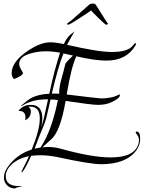

<svg xmlns="http://www.w3.org/2000/svg" viewBox="-20 -888 802 1071"><path d="M63 163Q37 163 19.5 145.5Q2 128 2 102Q2 75 20 48Q70 -26 157 -54Q202 -164 202 -227Q202 -293 150 -293Q147 -293 144 -293Q141 -293 138 -292Q152 -284 152 -267Q152 -232 120 -217Q121 -221 121.5 -225Q122 -229 122 -233Q122 -271 83 -269Q108 -303 152 -303Q216 -303 216 -229Q216 -218 214.5 -204Q213 -190 209 -175Q217 -198 224.5 -228Q232 -258 240 -297L248 -334H243Q156 -334 100 -296L98 -299L133 -327Q174 -361 255 -365Q271 -441 286.5 -498Q302 -555 315 -594Q294 -598 274.5 -600Q255 -602 235 -602Q189 -602 144 -588Q87 -570 87 -532Q87 -517 98 -500Q103 -491 105.5 -486.5Q108 -482 108 -481Q108 -466 58 -447Q45 -460 45 -479Q45 -539 122 -595Q200 -652 260 -652Q292 -652 336 -642Q352 -677 372 -694Q376 -698 382 -702Q388 -706 396 -713Q386 -696 375 -677Q364 -658 354 -638Q437 -619 500 -608.5Q563 -598 605 -598Q694 -598 721 -634Q731 -647 736 -647Q739 -647 739 -644Q739 -641 736 -635Q686 -550 574 -550Q508 -550 406 -574Q378 -517 352 -361Q442 -350 490 -344.5Q538 -339 544 -339Q605 -339 645 -361Q649 -361 649 -358Q649 -340 604 -319Q572 -303 528 -303Q509 -303 464 -308.5Q419 -314 346 -325Q317 -156 266 -111L216 -66Q224 -67 232 -67.5Q240 -68 248 -68Q281 -68 313 -60Q402 -35 473 -22.5Q544 -10 596 -10Q698 -10 734 -52Q755 -76 755 -106Q755 -123 746 -134.5Q737 -146 737 -147Q737 -154 743 -154Q762 -154 762 -113Q762 -80 741 -50Q684 28 544 28Q514 28 452.5 18Q391 8 299 -12Q274 -17 250.5 -19.5Q227 -22 205 -22Q180 -22 154 -19Q144 2 135.5 20Q127 38 117 54Q105 74 100 74V73Q100 67 108 52Q116 35 125 18.5Q134 2 141 -17Q83 -5 47.5 27Q12 59 12 94Q12 150 85 150Q90 150 96 149.5Q102 149 102 150Q102 152 73 158Q70 159 68 161Q66 163 63 163ZM310 -365V-366Q310 -404 322 -445.5Q334 -487 345 -533Q353 -544 364 -555.5Q375 -567 387 -578L334 -590Q318 -550 302 -494Q286 -438 269 -366H278Q285 -366 293 -366Q301 -366 310 -365ZM173 -59 206 -65Q238 -113 262 -179.5Q286 -246 303 -330Q282 -333 262 -333L239 -233Q232 -205 216.5 -169.5Q201 -134 184 -88ZM361 -750Q357 -750 355 -753Q353 -756 358 -760Q365 -763 383.5 -779Q402 -795 424 -814.5Q446 -834 462.5 -849Q479 -864 482 -865Q487 -868 499 -868Q508 -868 511 -865Q513 -864 522.5 -849Q532 -834 544.5 -814Q557 -794 567 -778Q577 -762 579 -760Q582 -759 582 -756Q581 -752 576.5 -750.5Q572 -749 568 -752Q567 -752 555 -763Q543 -774 528 -788.5Q513 -803 501.5 -815Q490 -827 488 -830Q484 -826 465.5 -814Q447 -802 425 -787.5Q403 -773 385.5 -762.5Q368 -752 366 -752Q362 -750 361 -750Z"/></svg>

Font: Lavishly Yours
Style: Regular
Weight: 400
Designer: Robert E. Leuschke
Foundry: Robert E. Leuschke
Version: Version 1.010; ttfautohint (v1.8.3)